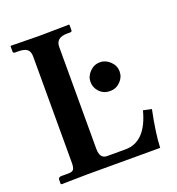

<svg xmlns="http://www.w3.org/2000/svg" viewBox="-120 -745 779 845"><g transform="rotate(-20 269.0 -322.5)"><path d="M367.2 -310.1Q337.4 -310.1 318.1 -330.1Q298.8 -350.1 298.8 -377Q298.8 -403.8 319.3 -424.3Q339.8 -444.8 367.2 -444.8Q393.1 -444.8 414.1 -424.8Q435.1 -404.8 435.1 -377Q435.1 -350.1 415 -330.1Q395 -310.1 367.2 -310.1ZM100.1 -568.8Q100.1 -592.8 87.2 -602.8Q74.2 -612.8 44.9 -612.8H30.8Q22 -612.8 22 -621.1V-645L23.9 -647Q122.1 -645 161.1 -645L295.9 -647L297.9 -645V-621.1Q297.9 -613.3 291 -612.8H275.9Q221.7 -612.8 222.2 -568.8V-91.8Q222.2 -45.9 255.9 -45.9H341.8Q438 -45.9 473.1 -181.2L512.2 -172.9Q490.2 -66.9 487.8 0H145L25.9 2L22 0V-20Q22 -32.2 38.1 -32.2H69.8Q87.9 -32.2 94 -40.5Q100.1 -48.8 100.1 -71.8Z"/></g></svg>

Font: Linux Libertine
Style: Semibold
Weight: 600
Designer: Philipp H. Poll
Foundry: Philipp H. Poll
Version: Version 5.1.2 ; ttfautohint (v0.9)